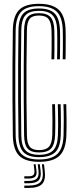

<svg xmlns="http://www.w3.org/2000/svg" viewBox="-20 -826 399 989"><path d="M181.7 7.6Q110 7.6 78.6 -24.2Q47.2 -56.1 46.1 -129Q44.7 -219.7 44.3 -313.1Q44 -406.5 44.4 -497.3Q44.9 -588 46.1 -670.2Q47.2 -743.4 78.5 -774.9Q109.7 -806.4 180.5 -806.4Q250 -806.4 282.9 -775.4Q315.8 -744.4 317.9 -670.2Q318.4 -657.9 318.5 -638.2Q318.6 -618.6 318.4 -596.5Q318.3 -574.4 318.1 -554.1Q318 -533.9 317.5 -520.3H303Q303.5 -537.3 303.8 -566.7Q304.1 -596.1 304 -625.1Q303.9 -654.1 303.4 -669.9Q301.3 -738.5 271.8 -766.4Q242.3 -794.3 180.5 -794.3Q116.6 -794.3 89.1 -765.5Q61.7 -736.6 60.6 -669.9Q59.4 -579.9 58.9 -489.2Q58.5 -398.5 58.9 -308.2Q59.4 -218 60.6 -129.3Q61.7 -62.3 89.7 -33.4Q117.7 -4.5 181.5 -4.5Q245.8 -4.5 275.5 -33Q305.2 -61.5 307.4 -129.4Q308.5 -165.9 308.5 -207.3Q308.6 -248.7 306.8 -289.3H321.3Q322.5 -253.5 322.8 -211.3Q323.2 -169 321.9 -129Q319.5 -55.5 286.5 -23.9Q253.6 7.6 181.7 7.6ZM181.5 -16.5Q125.2 -16.5 100.7 -42.5Q76.2 -68.4 75.1 -129.9Q73.9 -218.9 73.4 -309.9Q73 -400.8 73.4 -491.5Q73.9 -582.2 75.1 -669.9Q76 -731.1 100.5 -756.7Q125.1 -782.3 180.5 -782.3Q235.9 -782.3 261.4 -756.9Q286.9 -731.5 288.9 -669.7Q289.4 -658.8 289.5 -639.1Q289.6 -619.4 289.4 -596.9Q289.3 -574.3 289.1 -553.7Q289 -533 288.5 -520.3H274Q274.8 -543.1 274.9 -571.6Q275.1 -600.1 275 -626.6Q274.9 -653 274.4 -669.3Q272.9 -722.7 251.6 -746.4Q230.3 -770.2 180.5 -770.2Q132.1 -770.2 111.2 -747.4Q90.4 -724.6 89.6 -669.9Q88.4 -581.7 87.9 -491.4Q87.5 -401.1 87.9 -310.1Q88.4 -219.1 89.6 -129.2Q90.4 -74.2 111.8 -51.4Q133.1 -28.6 181.4 -28.6Q230.9 -28.6 253.6 -51.4Q276.4 -74.2 278.4 -130.1Q279.3 -154.3 279.3 -180.1Q279.4 -205.8 279 -233.1Q278.7 -260.5 277.8 -289.3H292.3Q293 -265.4 293.4 -238.2Q293.9 -211 293.8 -183.2Q293.8 -155.5 292.9 -129.4Q290.8 -66.8 264.2 -41.7Q237.5 -16.5 181.5 -16.5ZM181.4 -40.7Q139.9 -40.7 122.4 -60.7Q104.9 -80.7 104.1 -129.5Q102.9 -216.3 102.4 -308.1Q102 -399.9 102.4 -491.7Q102.9 -583.6 104.1 -669.8Q104.9 -718.5 122.2 -738.3Q139.5 -758.1 180.5 -758.1Q221.8 -758.1 240.2 -737.8Q258.6 -717.6 259.9 -669.2Q260.4 -650 260.5 -623.9Q260.6 -597.9 260.4 -570.7Q260.3 -543.5 259.5 -520.3H245Q245.8 -543.3 245.9 -572Q246.1 -600.7 246 -626.8Q245.9 -652.9 245.4 -668Q244.2 -710.5 229.7 -728.3Q215.3 -746 180.5 -746Q146.7 -746 133 -729.3Q119.3 -712.5 118.6 -669.7Q117 -577.9 116.4 -487.9Q115.9 -397.9 116.4 -308.7Q117 -219.6 118.6 -129.6Q119.3 -87 133.4 -69.9Q147.5 -52.8 181.4 -52.8Q215.9 -52.8 231.8 -69.7Q247.7 -86.7 249.4 -131.2Q250.5 -163.9 250.2 -207.1Q250 -250.4 248.8 -289.3H263.3Q264.5 -253.4 264.8 -210.7Q265.2 -168 263.9 -130.5Q262 -81.3 243.3 -61Q224.6 -40.7 181.4 -40.7ZM195.8 20H206.6L210.6 55.4Q216 101.9 196.5 122Q177 142.1 126.9 142.1H105.2V130H126.9Q170.6 130 187.5 112.6Q204.4 95.3 199.8 55.4ZM153.5 20H163.6L167.6 51.3Q170.7 74.1 161.3 83.9Q151.9 93.8 126.9 93.8H105.2V82.1H126.9Q145.3 82.1 152.2 75Q159.1 67.8 157.1 51.3ZM174.3 20H185.1L189.1 53.4Q193.5 88 179 103Q164.5 117.9 126.9 117.9H105.2V105.9H126.9Q157.8 105.9 169.8 93.6Q181.7 81.4 178.3 53.4Z"/></svg>

Font: Big Shoulders Inline Thin
Style: Regular
Weight: 100
Designer: Patric King
Foundry: XO Type Co
Version: Version 2.002